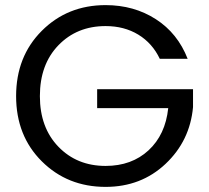

<svg xmlns="http://www.w3.org/2000/svg" viewBox="-20 -725 818 751"><path d="M393 -705Q504 -705 589.5 -650Q675 -595 714 -495H605Q576 -556 521 -589.5Q466 -623 393 -623Q281 -623 208.5 -548Q136 -473 136 -349Q136 -226 208.5 -151Q281 -76 393 -76Q495 -76 561 -137Q627 -198 638 -302H360V-376H735V-306Q723 -174 627.5 -84Q532 6 393 6Q244 6 143.5 -94Q43 -194 43 -349Q43 -504 143.5 -604.5Q244 -705 393 -705Z"/></svg>

Font: SVN-Poppins
Style: Regular
Weight: 400
Designer: Ninad Kale (Devanagari), Jonny Pinhorn (Latin)
Foundry: Indian Type Foundry
Version: Version 3.002 2017